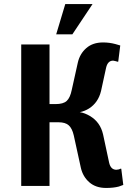

<svg xmlns="http://www.w3.org/2000/svg" viewBox="-20 -920 655 950"><path d="M258 -750 303 -900H438L338 -750ZM505 10Q454 10 422 -18Q390 -46 380 -90L345 -250Q337 -285 320 -300Q303 -315 270 -315H225V0H85V-700H225V-405H255Q293 -405 310 -420.5Q327 -436 335 -475L365 -610Q375 -654 407 -682Q439 -710 490 -710Q521 -710 551 -702L575 -695L565 -615H560L554 -617Q542 -620 540 -620Q513 -620 505 -585L480 -470Q466 -412 420 -383Q399 -370 375 -365Q400 -361 425 -346Q476 -316 490 -255L520 -115Q528 -80 556 -80Q559 -80 569 -82L575 -85H580L590 -5L568 3Q542 10 505 10Z"/></svg>

Font: Scada
Style: Bold
Weight: 700
Designer: Jovanny Lemonad
Foundry: Jovanny Lemonad
Version: Version 4.100;PS 004.100;hotconv 1.0.88;makeotf.lib2.5.64775